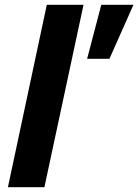

<svg xmlns="http://www.w3.org/2000/svg" viewBox="-20 -780 576 800"><path d="M13 0 175 -760H328L165 0ZM343 -535 402 -760H536L436 -535Z"/></svg>

Font: Be Vietnam Pro
Style: Bold Italic
Weight: 700
Italic angle: -12°
Designer: Lam Bao, Tony Le, Vietanh Nguyen
Foundry: Yellow Type Foundry
Version: Version 1.002; ttfautohint (v1.8.3)